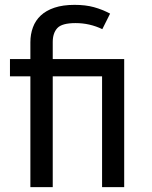

<svg xmlns="http://www.w3.org/2000/svg" viewBox="-20 -770 625 790"><path d="M400 0V-456H197V0H105V-456H21V-527H105V-596Q105 -629 115.5 -657.5Q126 -686 148 -706.5Q170 -727 204.5 -738.5Q239 -750 287 -750Q332 -750 366.5 -740.5Q401 -731 433 -714L401 -650Q349 -675 291 -675Q235 -675 216 -654.5Q197 -634 197 -597V-527H491V0Z"/></svg>

Font: Feura Sans
Style: Regular
Weight: 400
Designer: Carrois Corporate & Edenspiekermann
Foundry: Carrois Corporate GbR & Edenspiekermann AG
Version: Version 1.001